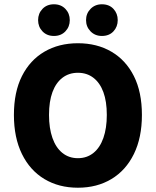

<svg xmlns="http://www.w3.org/2000/svg" viewBox="-20 -865 728 897"><path d="M344 12Q255 12 187.5 -28.5Q120 -69 82.5 -145.5Q45 -222 45 -328Q45 -435 82.5 -509.5Q120 -584 187.5 -623.5Q255 -663 344 -663Q433 -663 500.5 -623.5Q568 -584 605.5 -509.5Q643 -435 643 -328Q643 -222 605.5 -145.5Q568 -69 500.5 -28.5Q433 12 344 12ZM344 -126Q386 -126 416.5 -150.5Q447 -175 463 -220.5Q479 -266 479 -328Q479 -391 463 -434.5Q447 -478 416.5 -501.5Q386 -525 344 -525Q302 -525 271.5 -501.5Q241 -478 225 -434.5Q209 -391 209 -328Q209 -266 225 -220.5Q241 -175 271.5 -150.5Q302 -126 344 -126ZM232 -697Q199 -697 178.5 -718.5Q158 -740 158 -771Q158 -802 178.5 -823.5Q199 -845 232 -845Q265 -845 285.5 -823.5Q306 -802 306 -771Q306 -740 285.5 -718.5Q265 -697 232 -697ZM456 -697Q424 -697 403 -718.5Q382 -740 382 -771Q382 -802 403 -823.5Q424 -845 456 -845Q490 -845 510 -823.5Q530 -802 530 -771Q530 -740 510 -718.5Q490 -697 456 -697Z"/></svg>

Font: Source Sans 3 ExtraLight ExtraBold
Style: Regular
Weight: 800
Version: Version 3.052;hotconv 1.1.0;makeotfexe 2.6.0